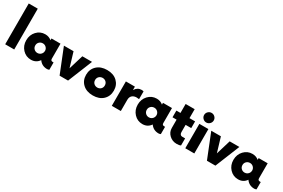

<svg xmlns="http://www.w3.org/2000/svg" viewBox="112 -2117 5016 3408"><g transform="rotate(30 2620.5 -413.0)"><path d="M68.8 0V-836.2H253.8V0Z M956.2 -150H973.8V0Q951.2 10 931.2 10Q823.8 10 763.8 -76.2Q705 10 598.8 10Q496.2 10 426.2 -65Q356.2 -140 356.2 -250Q356.2 -360 426.2 -435Q496.2 -510 598.8 -510Q675 -510 728.8 -463.8V-500H913.8V-193.8Q913.8 -167.5 925.6 -158.8Q937.5 -150 956.2 -150ZM641.2 -151.2Q671.2 -151.2 695.6 -167.5Q720 -183.8 731.2 -210L736.2 -225Q740 -236.2 740 -250Q740 -291.2 711.2 -320Q682.5 -348.8 641.2 -348.8Q598.8 -348.8 570 -320.6Q541.2 -292.5 541.2 -250Q541.2 -207.5 570 -179.4Q598.8 -151.2 641.2 -151.2Z M1361.2 -500H1560L1357.5 0H1183.8L983.8 -500H1181.2L1271.2 -201.2Z M2074.4 -62.5Q1997.5 10 1867.5 10Q1737.5 10 1660 -62.5Q1582.5 -135 1582.5 -250Q1582.5 -365 1660 -437.5Q1737.5 -510 1867.5 -510Q1997.5 -510 2074.4 -437.5Q2151.2 -365 2151.2 -250Q2151.2 -135 2074.4 -62.5ZM1867.5 -151.2Q1911.2 -152.5 1938.8 -180Q1966.2 -207.5 1966.2 -250Q1966.2 -292.5 1938.8 -320Q1911.2 -347.5 1867.5 -348.8Q1823.8 -347.5 1795.6 -320Q1767.5 -292.5 1767.5 -250Q1767.5 -207.5 1795.6 -180Q1823.8 -152.5 1867.5 -151.2Z M2571.2 -510Q2595 -510 2613.8 -503.8V-343.8Q2588.8 -348.8 2563.8 -348.8Q2506.2 -348.8 2472.5 -318.1Q2438.8 -287.5 2438.8 -230V0H2253.8V-500H2438.8V-430Q2488.8 -510 2571.2 -510Z M3241.2 -150H3258.8V0Q3236.2 10 3216.2 10Q3108.8 10 3048.8 -76.2Q2990 10 2883.8 10Q2781.2 10 2711.2 -65Q2641.2 -140 2641.2 -250Q2641.2 -360 2711.2 -435Q2781.2 -510 2883.8 -510Q2960 -510 3013.8 -463.8V-500H3198.8V-193.8Q3198.8 -167.5 3210.6 -158.8Q3222.5 -150 3241.2 -150ZM2926.2 -151.2Q2956.2 -151.2 2980.6 -167.5Q3005 -183.8 3016.2 -210L3021.2 -225Q3025 -236.2 3025 -250Q3025 -291.2 2996.2 -320Q2967.5 -348.8 2926.2 -348.8Q2883.8 -348.8 2855 -320.6Q2826.2 -292.5 2826.2 -250Q2826.2 -207.5 2855 -179.4Q2883.8 -151.2 2926.2 -151.2Z M3672.5 -362.5H3557.5V-215Q3557.5 -185 3571.2 -167.5Q3585 -150 3608.8 -150H3670V-6.2Q3646.2 10 3585 10Q3497.5 10 3435 -48.8Q3372.5 -107.5 3372.5 -192.5V-362.5H3288.8V-500H3372.5V-683.8H3557.5V-500H3672.5Z M3921.9 -610.6Q3892.5 -581.2 3852.5 -581.2Q3812.5 -581.2 3783.1 -610.6Q3753.8 -640 3753.8 -680Q3753.8 -720 3783.1 -748.8Q3812.5 -777.5 3852.5 -777.5Q3892.5 -777.5 3921.9 -748.8Q3951.2 -720 3951.2 -680Q3951.2 -640 3921.9 -610.6ZM3760 0V-500H3945V0Z M4381.2 -500H4580L4377.5 0H4203.8L4003.8 -500H4201.2L4291.2 -201.2Z M5202.5 -150H5220V0Q5197.5 10 5177.5 10Q5070 10 5010 -76.2Q4951.2 10 4845 10Q4742.5 10 4672.5 -65Q4602.5 -140 4602.5 -250Q4602.5 -360 4672.5 -435Q4742.5 -510 4845 -510Q4921.2 -510 4975 -463.8V-500H5160V-193.8Q5160 -167.5 5171.9 -158.8Q5183.8 -150 5202.5 -150ZM4887.5 -151.2Q4917.5 -151.2 4941.9 -167.5Q4966.2 -183.8 4977.5 -210L4982.5 -225Q4986.2 -236.2 4986.2 -250Q4986.2 -291.2 4957.5 -320Q4928.8 -348.8 4887.5 -348.8Q4845 -348.8 4816.2 -320.6Q4787.5 -292.5 4787.5 -250Q4787.5 -207.5 4816.2 -179.4Q4845 -151.2 4887.5 -151.2Z"/></g></svg>

Font: Now Black
Style: Regular
Weight: 900
Designer: Alfredo Marco Pradil
Foundry: Alfredo Marco Pradil
Version: Version 1.002;PS 001.002;hotconv 1.0.88;makeotf.lib2.5.64775